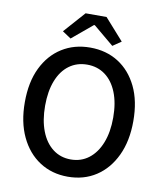

<svg xmlns="http://www.w3.org/2000/svg" viewBox="-100 -1023 955 1119"><g transform="rotate(10 377.0 -464.0)"><path d="M377 14Q283 14 210.5 -33Q138 -80 97 -166.5Q56 -253 56 -371Q56 -490 97 -574.5Q138 -659 210.5 -704.5Q283 -750 377 -750Q472 -750 544 -704.5Q616 -659 657 -574.5Q698 -490 698 -371Q698 -253 657 -166.5Q616 -80 544 -33Q472 14 377 14ZM377 -88Q438 -88 483.5 -123Q529 -158 554 -221.5Q579 -285 579 -371Q579 -457 554 -519.5Q529 -582 483.5 -615.5Q438 -649 377 -649Q316 -649 270.5 -615.5Q225 -582 200.5 -519.5Q176 -457 176 -371Q176 -285 200.5 -221.5Q225 -158 270.5 -123Q316 -88 377 -88ZM254 -782 203 -816 315 -942H439L551 -816L501 -782L380 -883H375Z"/></g></svg>

Font: Noto Sans KR Medium
Style: Regular
Weight: 500
Designer: Ryoko NISHIZUKA  (kana, bopomofo & ideographs); Paul D. Hunt (Latin, Greek & Cyrillic); Sandoll Communications , Soo-you
Foundry: Adobe
Version: Version 2.004-H2;hotconv 1.0.118;makeotfexe 2.5.65603